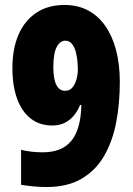

<svg xmlns="http://www.w3.org/2000/svg" viewBox="-20 -744 535 774"><path d="M463 -413Q463 -328 448.5 -251.5Q434 -175 400 -116Q366 -57 309 -23.5Q252 10 167 10Q141 10 115.5 7.5Q90 5 65 1V-140Q85 -135 107 -132.5Q129 -130 151 -130Q190 -130 218.5 -141Q247 -152 266.5 -175Q286 -198 296.5 -234.5Q307 -271 308 -321H303Q292 -294 275.5 -275.5Q259 -257 238 -247.5Q217 -238 191 -238Q140 -238 104 -266Q68 -294 49 -346Q30 -398 30 -470Q30 -548 55 -605Q80 -662 127 -693Q174 -724 240 -724Q292 -724 333 -703Q374 -682 403 -641.5Q432 -601 447.5 -543.5Q463 -486 463 -413ZM243 -580Q222 -580 208.5 -554.5Q195 -529 195 -473Q195 -426 207 -402Q219 -378 242 -378Q262 -378 273 -392.5Q284 -407 289 -426.5Q294 -446 294 -462Q294 -474 292.5 -493.5Q291 -513 286 -533Q281 -553 270.5 -566.5Q260 -580 243 -580Z"/></svg>

Font: Noto Sans Khmer ExtraCondensed Black
Style: Regular
Weight: 900
Width: 2
Designer: Danh Hong and the Monotype Design Team
Foundry: Monotype Imaging Inc.
Version: Version 2.004